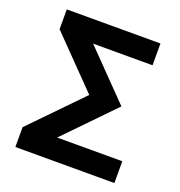

<svg xmlns="http://www.w3.org/2000/svg" viewBox="-127 -804 853 911"><g transform="rotate(20 300.0 -348.5)"><path d="M50 0H550V-110H221L457 -353L229 -587H529V-697H56V-597L295 -352L50 -100Z"/></g></svg>

Font: CommitMonoV143 ExtLt
Style: Regular
Weight: 200
Monospace: yes
Designer: Eigil Nikolajsen
Foundry: Eigil Nikolajsen
Version: Version 1.143